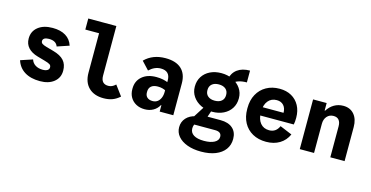

<svg xmlns="http://www.w3.org/2000/svg" viewBox="-95 -1203 3789 1962"><g transform="rotate(15 1800.0 -222.0)"><path d="M322.5 16.5Q225 16.5 160.8 -23.2Q96.5 -63 73 -138L199.5 -180Q211 -143.5 243 -123.5Q275 -103.5 320.5 -103.5Q352.5 -103.5 370.2 -114.5Q388 -125.5 388 -145.5V-147.5Q388 -166 373 -176.5Q358 -187 312.5 -199.5L237 -221Q171 -240 135.8 -278.8Q100.5 -317.5 100.5 -375V-376Q100.5 -452 157.5 -497.5Q214.5 -543 310.5 -543Q395 -543 449.2 -509.8Q503.5 -476.5 524 -412.5L397.5 -370Q378.5 -425 302.5 -425Q272 -425 255.2 -414.8Q238.5 -404.5 238.5 -385.5V-385Q238.5 -368.5 251.8 -358.5Q265 -348.5 300 -338.5L375.5 -317.5Q454 -296 490.2 -255.2Q526.5 -214.5 526.5 -149V-147Q526.5 -73 470.8 -28.2Q415 16.5 322.5 16.5Z M996 17Q895 17 838.2 -39.2Q781.5 -95.5 781.5 -195V-730H933V-206Q933 -118 1010.5 -118Q1031.5 -118 1049.2 -126Q1067 -134 1087 -152.5L1166 -46Q1130 -13.5 1089.2 1.8Q1048.5 17 996 17ZM636 -613V-730H895.5V-613Z M1431.5 17Q1380 17 1340.8 -4Q1301.5 -25 1279.5 -62.5Q1257.5 -100 1257.5 -149V-155.5Q1257.5 -236 1313.8 -284.2Q1370 -332.5 1464 -332.5Q1502.5 -332.5 1535.2 -325.8Q1568 -319 1596 -306V-218.5Q1556 -242.5 1503.5 -242.5Q1458.5 -242.5 1434.2 -222Q1410 -201.5 1410 -163V-156Q1410 -122 1430.8 -103.5Q1451.5 -85 1489 -85Q1517.5 -85 1538.8 -100.2Q1560 -115.5 1572 -143.2Q1584 -171 1584 -207.5V-330Q1584 -379 1559 -403.8Q1534 -428.5 1485.5 -428.5Q1420 -428.5 1363 -374.5L1285 -458Q1370 -543 1505 -543Q1615.5 -543 1673.2 -490Q1731 -437 1731 -336.5V0H1587V-67.5H1582.5Q1560 -27 1520.8 -5Q1481.5 17 1431.5 17Z M2099.5 286Q2016 286 1953 262.8Q1890 239.5 1855 198Q1820 156.5 1820 101.5Q1820 44.5 1856.2 4.2Q1892.5 -36 1957.5 -50.5L1980.5 10.5Q1966.5 25 1959.8 42Q1953 59 1953 79.5Q1953 124 1991.2 148Q2029.5 172 2100.5 172Q2170 172 2210.5 149.8Q2251 127.5 2251 89.5Q2251 36.5 2183 36.5H1919V-12.5L2025 -179.5L2104.5 -169L2073 -76.5H2211Q2293 -76.5 2339 -36.2Q2385 4 2385 76.5Q2385 141 2350.2 188Q2315.5 235 2251.5 260.5Q2187.5 286 2099.5 286ZM2104.5 -137Q2037.5 -137 1983.8 -163.5Q1930 -190 1898.8 -235.8Q1867.5 -281.5 1867.5 -338.5V-341.5Q1867.5 -401 1896.5 -446.5Q1925.5 -492 1977 -517.5Q2028.5 -543 2096 -543Q2163.5 -543 2217.2 -516.5Q2271 -490 2302.2 -444.5Q2333.5 -399 2333.5 -341.5V-338.5Q2333.5 -279 2304.5 -233.5Q2275.5 -188 2223.8 -162.5Q2172 -137 2104.5 -137ZM2100.5 -253Q2146.5 -253 2172.8 -275.5Q2199 -298 2199 -337V-341Q2199 -380 2172.8 -402.5Q2146.5 -425 2100.5 -425Q2054.5 -425 2028 -402.5Q2001.5 -380 2001.5 -341V-337Q2001.5 -298 2028 -275.5Q2054.5 -253 2100.5 -253ZM2220 -466 2171 -495.5Q2187 -568.5 2237.8 -606Q2288.5 -643.5 2370.5 -643.5V-518.5Q2267.5 -518.5 2220 -466Z M2715.5 17Q2633 17 2572 -17Q2511 -51 2477.5 -112.8Q2444 -174.5 2444 -257.5V-268.5Q2444 -351 2477.8 -412.8Q2511.5 -474.5 2572 -508.8Q2632.5 -543 2712.5 -543Q2784.5 -543 2838 -513Q2891.5 -483 2921.2 -428.2Q2951 -373.5 2951 -300Q2951 -278.5 2949.5 -260.2Q2948 -242 2944.5 -227.5H2522.5V-315.5H2813V-312.5Q2813 -364.5 2786.5 -393.8Q2760 -423 2713.5 -423Q2655.5 -423 2621.8 -381.2Q2588 -339.5 2588 -266.5V-259.5Q2588 -188 2622.2 -146.5Q2656.5 -105 2715.5 -105Q2788 -105 2819 -176L2947.5 -122.5Q2917.5 -55.5 2857.5 -19.2Q2797.5 17 2715.5 17Z M3069 0V-526H3212.5V-446H3217Q3246.5 -492.5 3289.5 -517.8Q3332.5 -543 3386 -543Q3459 -543 3501 -493.5Q3543 -444 3543 -360V0H3392V-327Q3392 -370 3373 -393.5Q3354 -417 3316 -417Q3273 -417 3246.5 -386.8Q3220 -356.5 3220 -307.5V0Z"/></g></svg>

Font: Google Sans Code
Style: Regular
Weight: 400
Monospace: yes
Designer: Google Sans Code Authors
Foundry: Google LLC
Version: Version 6.000